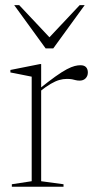

<svg xmlns="http://www.w3.org/2000/svg" viewBox="-20 -710 365 730"><path d="M285.5 -462Q300.5 -462 307.2 -454.5Q314 -447 314 -434.5Q314 -421 305.5 -412.2Q297 -403.5 283 -403.5Q274.5 -403.5 268 -405.2Q261.5 -407 254 -408.5Q246.5 -410 234 -410Q220 -410 205.2 -405.8Q190.5 -401.5 172.5 -391Q154.5 -380.5 131.5 -362L126.5 -370Q164.5 -400.5 190.5 -419Q216.5 -437.5 234.2 -446.8Q252 -456 264 -459Q276 -462 285.5 -462ZM136.5 -373V-21L221.5 -9.5V0H25V-9.5L100.5 -21V-418.5Q94 -420 82 -422.2Q70 -424.5 54 -427.8Q38 -431 19.5 -434.5V-444L132.5 -466.5H136.5ZM180 -555.5H156L283 -690.5H302L182.5 -526H153.5L34 -690.5H53Z"/></svg>

Font: Newsreader 36pt ExtraLight
Style: Regular
Weight: 250
Designer: Hugues Gentile
Foundry: Production Type
Version: Version 1.003